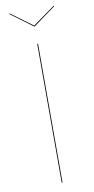

<svg xmlns="http://www.w3.org/2000/svg" viewBox="-95 -887 452 926"><g transform="rotate(-10 131.5 -423.5)"><path d="M133 0H129V-680H133ZM242 -845 132 -765H129L21 -845L24 -847L130 -769L239 -847Z"/></g></svg>

Font: FiraGO Four
Style: Regular
Weight: 100
Designer: bBox Type
Foundry: bBox Type GmbH
Version: Version 1.001